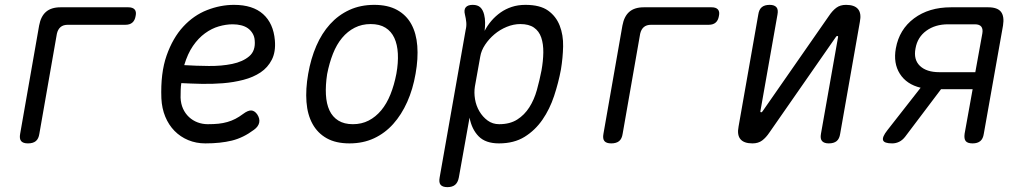

<svg xmlns="http://www.w3.org/2000/svg" viewBox="-20 -580 4240 790"><path d="M95 10Q75 10 67 0.5Q59 -9 63 -30L141 -475Q148 -513 169.5 -531.5Q191 -550 229 -550H508Q526 -550 534 -541Q542 -532 538 -514Q535 -496 524.5 -487Q514 -478 496 -478H259Q240 -478 229 -468.5Q218 -459 214 -441L142 -30Q139 -9 127.5 0.5Q116 10 95 10Z M1038 -110Q1050 -92 1046.5 -75.5Q1043 -59 1025 -46Q981 -13 934 -1.5Q887 10 825 10Q787 10 754.5 -3.5Q722 -17 698 -41.5Q674 -66 660 -100Q646 -134 644 -175Q640 -279 665.5 -351.5Q691 -424 734 -470.5Q777 -517 832 -538.5Q887 -560 943 -560Q1020 -560 1062.5 -522Q1105 -484 1111 -414Q1115 -367 1098.5 -334.5Q1082 -302 1052 -282Q1022 -262 981.5 -251.5Q941 -241 897 -237.5Q853 -234 808.5 -235Q764 -236 726 -238Q724 -225 723.5 -210Q723 -195 723 -178Q724 -153 733 -133Q742 -113 757.5 -98.5Q773 -84 793 -76.5Q813 -69 835 -69Q860 -69 879 -71Q898 -73 915.5 -78Q933 -83 948.5 -91Q964 -99 980 -111Q1000 -126 1013.5 -125.5Q1027 -125 1038 -110ZM738 -312Q787 -309 839.5 -308.5Q892 -308 935.5 -317Q979 -326 1005.5 -348.5Q1032 -371 1028 -414Q1027 -430 1019 -443Q1011 -456 999.5 -464Q988 -472 972 -476Q956 -480 937 -480Q910 -480 880.5 -471.5Q851 -463 823.5 -443Q796 -423 774 -391Q752 -359 738 -312Z M1418 10Q1362 10 1324.5 -11Q1287 -32 1266 -70Q1245 -108 1241 -160.5Q1237 -213 1248 -276Q1259 -339 1281.5 -391Q1304 -443 1338 -480.5Q1372 -518 1417.5 -539Q1463 -560 1520 -560Q1576 -560 1614 -539Q1652 -518 1672.5 -480.5Q1693 -443 1697 -391Q1701 -339 1690 -277Q1679 -213 1655.5 -160.5Q1632 -108 1598 -70Q1564 -32 1519 -11Q1474 10 1418 10ZM1432 -69Q1468 -69 1497 -84Q1526 -99 1548.5 -126Q1571 -153 1586.5 -191.5Q1602 -230 1611 -277Q1619 -322 1617 -359.5Q1615 -397 1602.5 -424Q1590 -451 1566 -466Q1542 -481 1505 -481Q1469 -481 1439.5 -466Q1410 -451 1387.5 -424Q1365 -397 1350 -359Q1335 -321 1326 -275Q1319 -229 1321 -191Q1323 -153 1335.5 -126Q1348 -99 1372 -84Q1396 -69 1432 -69Z M1974 -453Q1986 -476 2002.5 -495Q2019 -514 2039.5 -528.5Q2060 -543 2085.5 -551.5Q2111 -560 2142 -560Q2202 -560 2235 -536.5Q2268 -513 2283 -474.5Q2298 -436 2297 -389Q2296 -342 2288 -294Q2278 -240 2260 -185.5Q2242 -131 2212 -87.5Q2182 -44 2138.5 -17Q2095 10 2033 10Q1978 10 1949.5 -19Q1921 -48 1912 -96L1868 150Q1864 171 1852.5 180.5Q1841 190 1821 190Q1801 190 1793 180.5Q1785 171 1789 150L1896 -457Q1900 -473 1898.5 -488.5Q1897 -504 1893 -520Q1888 -540 1896.5 -550Q1905 -560 1925 -560Q1945 -560 1956 -550Q1967 -540 1972 -520Q1976 -504 1976 -487Q1976 -470 1974 -453ZM2121 -481Q2093 -481 2065 -469.5Q2037 -458 2014.5 -439Q1992 -420 1976 -396Q1960 -372 1956 -347L1934 -224Q1930 -199 1934.5 -172Q1939 -145 1952.5 -122Q1966 -99 1986.5 -84Q2007 -69 2034 -69Q2078 -69 2108 -88Q2138 -107 2158 -138.5Q2178 -170 2189 -209.5Q2200 -249 2208 -290Q2215 -329 2215.5 -364Q2216 -399 2207 -425.5Q2198 -452 2177 -466.5Q2156 -481 2121 -481Z M2495 10Q2475 10 2467 0.5Q2459 -9 2463 -30L2541 -475Q2548 -513 2569.5 -531.5Q2591 -550 2629 -550H2908Q2926 -550 2934 -541Q2942 -532 2938 -514Q2935 -496 2924.5 -487Q2914 -478 2896 -478H2659Q2640 -478 2629 -468.5Q2618 -459 2614 -441L2542 -30Q2539 -9 2527.5 0.5Q2516 10 2495 10Z M3019 -60 3100 -520Q3103 -541 3114.5 -550.5Q3126 -560 3147 -560Q3166 -560 3174.5 -550.5Q3183 -541 3179 -520L3109 -124Q3108 -121 3109 -119.5Q3110 -118 3112 -118Q3114 -118 3115.5 -119.5Q3117 -121 3119 -124L3391 -515Q3405 -536 3421 -548Q3437 -560 3461 -560Q3496 -560 3510.5 -542.5Q3525 -525 3518 -490L3437 -30Q3434 -9 3422.5 0.5Q3411 10 3390 10Q3371 10 3362.5 0.5Q3354 -9 3358 -30L3428 -426Q3429 -429 3428 -430.5Q3427 -432 3425 -432Q3423 -432 3421.5 -430.5Q3420 -429 3418 -426L3146 -35Q3132 -14 3116 -2Q3100 10 3076 10Q3041 10 3026.5 -7.5Q3012 -25 3019 -60Z M3651 10Q3618 10 3613.5 -3Q3609 -16 3631 -44L3768 -219Q3710 -233 3682.5 -276.5Q3655 -320 3666 -381Q3680 -459 3741 -504.5Q3802 -550 3893 -550H4046Q4084 -550 4098.5 -531.5Q4113 -513 4107 -475L4028 -30Q4025 -9 4013.5 0.5Q4002 10 3982 10Q3961 10 3953.5 0.5Q3946 -9 3949 -30L3982 -213H3852L3704 -17Q3693 -3 3679.5 3.5Q3666 10 3651 10ZM4022 -443Q4025 -461 4017.5 -470.5Q4010 -480 3991 -480H3881Q3828 -480 3791.5 -453.5Q3755 -427 3747 -381Q3738 -335 3765 -309Q3792 -283 3845 -283H3993Z"/></svg>

Font: Maple Mono Light
Style: Italic
Weight: 300
Italic angle: -10°
Monospace: yes
Designer: subframe7536
Version: Version 7.000